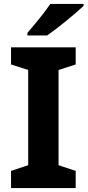

<svg xmlns="http://www.w3.org/2000/svg" viewBox="-20 -954 444 974"><path d="M364 0H36V-87L123 -116V-599L36 -627V-714H364V-627L277 -599V-116L364 -87ZM404 -924Q389 -910 366 -890Q343 -870 316 -848Q289 -826 263.5 -806.5Q238 -787 219 -774H119V-787Q135 -806 156.5 -831.5Q178 -857 199 -884.5Q220 -912 235 -934H404Z"/></svg>

Font: Noto Sans Meetei Mayek
Style: Bold
Weight: 700
Designer: Monotype Design Team and Neelakash Kshetrimayum
Foundry: Monotype Imaging Inc.
Version: Version 2.002; ttfautohint (v1.8.4.7-5d5b)